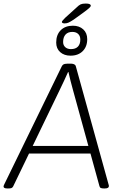

<svg xmlns="http://www.w3.org/2000/svg" viewBox="-37 -1061 670 1083"><path d="M5 2Q-7 2 -12 -1Q-17 -4 -17 -9Q-17 -11 -16 -14Q-15 -17 -13 -21L311 -686Q314 -692 318 -695.5Q322 -699 329 -700.5Q336 -702 344 -702H359Q369 -702 375 -700.5Q381 -699 385.5 -695.5Q390 -692 391 -686L575 -22Q577 -18 577 -15Q577 -12 577 -10Q577 -5 571.5 -1.5Q566 2 554 2H549Q538 2 532 -0.5Q526 -3 524 -11L375 -552Q367 -579 361 -604.5Q355 -630 349 -655H347Q336 -630 324 -604.5Q312 -579 299 -552L37 -9Q33 -2 27 0Q21 2 9 2ZM106 -195V-238H495V-195ZM361 -747Q325 -747 302.5 -767Q280 -787 280 -821Q280 -865 305.5 -890.5Q331 -916 374 -916Q410 -916 432.5 -895.5Q455 -875 455 -840Q455 -798 429.5 -772.5Q404 -747 361 -747ZM363 -784Q389 -784 402.5 -798Q416 -812 416 -838Q416 -858 404 -869.5Q392 -881 371 -881Q346 -881 332.5 -866Q319 -851 319 -824Q319 -806 331 -795Q343 -784 363 -784ZM327 -929Q321 -929 316.5 -931Q312 -933 312 -937Q312 -941 317.5 -946.5Q323 -952 331 -961L394 -1018Q408 -1032 418 -1036.5Q428 -1041 447 -1041Q461 -1041 468 -1038Q475 -1035 475 -1029Q475 -1024 466.5 -1016Q458 -1008 432 -989L378 -950Q361 -939 350.5 -934Q340 -929 327 -929Z"/></svg>

Font: Asap ExtraLight
Style: Italic
Weight: 250
Italic angle: -6°
Version: Version 3.001